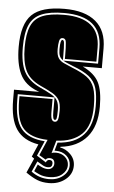

<svg xmlns="http://www.w3.org/2000/svg" viewBox="-54 -629 495 832"><g transform="rotate(5 193.5 -213.0)"><path d="M190 166Q161 166 139 157Q117 148 90 129L118 66L107 58L131 3Q65 -8 35 -52Q5 -96 5 -181V-224H115L107 -227Q52 -248 30.5 -293Q9 -338 9 -411Q9 -510 51 -551Q93 -592 193 -592Q282 -592 329 -552.5Q376 -513 376 -436V-350H293Q345 -325 363.5 -288.5Q382 -252 382 -183Q382 -98 341.5 -50.5Q301 -3 227 5L226 8Q251 12 271.5 32.5Q292 53 292 82Q292 118 262.5 142Q233 166 190 166ZM190 149Q225 149 249.5 129.5Q274 110 274 82Q274 57 255.5 40.5Q237 24 209 24H203L213 -12Q364 -21 364 -183Q364 -232 355 -262Q346 -292 321.5 -311.5Q297 -331 251 -348Q237 -354 226 -358.5Q215 -363 207 -368H205V-370Q195 -376 190.5 -386.5Q186 -397 186 -416Q186 -438 188.5 -447.5Q191 -457 195 -457Q202 -457 203 -445Q204 -436 204.5 -422.5Q205 -409 205 -390V-370Q206 -369 207 -368H358V-436Q358 -574 193 -574Q131 -574 94.5 -558.5Q58 -543 42.5 -507.5Q27 -472 27 -411Q27 -342 47 -304.5Q67 -267 115 -244Q148 -229 167 -218Q186 -207 194 -192.5Q202 -178 202 -151Q202 -126 200 -117.5Q198 -109 193 -109Q188 -109 185.5 -116.5Q183 -124 183 -145V-206H23V-181Q23 -96 54 -57Q85 -18 157 -13L129 52L170 78Q174 66 185 66Q199 66 199 80Q199 98 181 98Q168 98 157.5 91.5Q147 85 133 77L112 123Q129 136 148.5 142.5Q168 149 190 149ZM190 140Q164 140 146.5 132Q129 124 123 120L136 90Q143 95 155.5 100.5Q168 106 181 106Q192 106 199.5 98.5Q207 91 207 81Q207 58 185 58Q173 58 168 66L139 49L169 -20Q97 -22 64 -57Q31 -92 31 -181V-198H175V-145Q175 -119 179.5 -110Q184 -101 193 -101Q203 -101 206.5 -112Q210 -123 210 -151Q210 -181 200.5 -197Q191 -213 171 -224.5Q151 -236 118 -251Q69 -274 52 -311.5Q35 -349 35 -411Q35 -469 49.5 -503Q64 -537 98.5 -551.5Q133 -566 193 -566Q350 -566 350 -436V-376H213V-390Q213 -409 212.5 -422.5Q212 -436 211 -446Q210 -465 195 -465Q184 -465 181 -450.5Q178 -436 178 -416Q178 -390 186.5 -377Q195 -364 211 -357Q227 -350 248 -341Q289 -325 312.5 -308Q336 -291 346 -262.5Q356 -234 356 -183Q356 -98 317 -60.5Q278 -23 207 -20L191 36Q194 34 198 33Q202 32 209 32Q234 32 250 46.5Q266 61 266 82Q266 105 245.5 122.5Q225 140 190 140Z"/></g></svg>

Font: Alumni Sans Collegiate One SC
Style: Regular
Weight: 400
Designer: Robert E. Leuschke
Foundry: Robert E. Leuschke
Version: Version 1.100